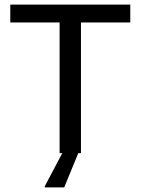

<svg xmlns="http://www.w3.org/2000/svg" viewBox="-20 -670 615 840"><path d="M334.2 0H240.8V-571.7H25V-650H550V-571.7H334.2ZM260.8 150H175.8V145L252.5 0H322.5Z"/></svg>

Font: Familjen Grotesk Variable
Style: Regular
Weight: 400
Designer: Anders Wikstroem, Jonas Baeckman, Matilda Gysing, Kristian Moeller
Foundry: Familjen STHLM AB
Version: Version 2.000